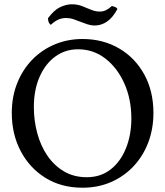

<svg xmlns="http://www.w3.org/2000/svg" viewBox="-20 -867 771 896"><path d="M365 9Q266 9 192 -37Q118 -83 76.5 -162Q35 -241 35 -340Q35 -416 60.5 -479.5Q86 -543 131 -589Q176 -635 236 -660Q296 -685 365 -685Q460 -685 535 -641.5Q610 -598 653 -520Q696 -442 696 -340Q696 -266 672 -202.5Q648 -139 603.5 -91.5Q559 -44 498.5 -17.5Q438 9 365 9ZM385 -40Q450 -40 496.5 -76.5Q543 -113 568 -175.5Q593 -238 593 -314Q593 -404 560.5 -477Q528 -550 472 -593.5Q416 -637 344 -637Q285 -637 238.5 -603.5Q192 -570 165 -509Q138 -448 138 -367Q138 -304 154 -245Q170 -186 201.5 -140Q233 -94 279 -67Q325 -40 385 -40ZM423 -748Q405 -748 388 -753.5Q371 -759 355 -765.5Q339 -772 322.5 -777.5Q306 -783 288 -783Q268 -783 251 -775Q234 -767 217 -751Q210 -756 207 -764Q204 -772 204 -782Q232 -820 260.5 -833.5Q289 -847 315 -847Q341 -847 363 -838.5Q385 -830 405 -821.5Q425 -813 446 -813Q461 -813 474.5 -819.5Q488 -826 502 -839Q507 -838 515.5 -835Q524 -832 528 -825Q506 -784 479 -766Q452 -748 423 -748Z"/></svg>

Font: Vollkorn
Style: Regular
Weight: 400
Designer: Friedrich Althausen
Foundry: Friedrich Althausen
Version: Version 4.104